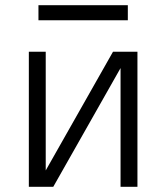

<svg xmlns="http://www.w3.org/2000/svg" viewBox="-20 -719 640 739"><path d="M91 0V-520H156V-63L415 -520H509V0H444V-457L185 0ZM128 -641V-699H472V-641Z"/></svg>

Font: Iosevka SS04 Light Extended
Style: Regular
Weight: 300
Width: 7
Monospace: yes
Designer: Belleve Invis
Foundry: Belleve Invis
Version: Version 19.0.0; ttfautohint (v1.8.4)